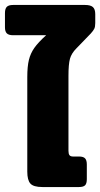

<svg xmlns="http://www.w3.org/2000/svg" viewBox="-34 -754 405 774"><path d="M76 -62V-443Q76 -486 82.5 -512.5Q89 -539 104.5 -561Q120 -583 152 -612H19Q1 -612 -6.5 -619.5Q-14 -627 -14 -644V-701Q-14 -719 -6.5 -726.5Q1 -734 19 -734H309Q331 -734 340.5 -725.5Q350 -717 350 -697V-661Q350 -646 346 -638Q342 -630 332 -619L274 -559Q254 -539 248 -517Q242 -495 242 -448V-146Q242 -134 246 -128.5Q250 -123 261 -123H285Q302 -123 309 -115.5Q316 -108 316 -91V-32Q316 -14 309 -7Q302 0 284 0H137Q101 0 88.5 -14Q76 -28 76 -62Z"/></svg>

Font: Mitr Medium
Style: Regular
Weight: 500
Designer: Thanarat Vachiruckul
Foundry: Cadson Demak
Version: Version 1.003